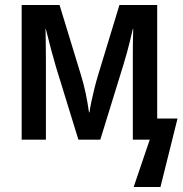

<svg xmlns="http://www.w3.org/2000/svg" viewBox="-20 -560 732 770"><path d="M516.1 189.9 580.6 0H512.7V-322.8Q512.7 -353.5 512.9 -383.8Q513.2 -414.1 514.2 -444.3H512.7Q506.8 -418.5 501 -394.5Q495.1 -370.6 488.8 -347.7Q482.4 -324.7 475.1 -300.8L382.3 0H294.4L205.1 -289.6Q195.3 -322.8 185.1 -360.8Q174.8 -398.9 163.6 -444.8H162.6Q163.1 -410.6 163.6 -380.4Q164.1 -350.1 164.1 -320.8V0H66.9V-540H218.8L303.7 -262.2Q314.9 -226.6 323.2 -187.7Q331.5 -148.9 336.9 -109.4H338.9Q341.3 -127.9 346.7 -153.6Q352.1 -179.2 358.9 -206.3Q365.7 -233.4 372.6 -256.3L459 -540H610.4V-84.5H691.9L623.5 189.9Z"/></svg>

Font: Open Sans
Style: Regular
Weight: 600
Width: 3
Foundry: Ascender Corporation
Version: Version 1.000